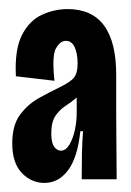

<svg xmlns="http://www.w3.org/2000/svg" viewBox="-20 -686 289 423"><path d="M78 -283Q49 -283 28 -305Q7 -327 7 -370Q7 -410 24 -433Q41 -456 65 -469.5Q89 -483 108 -492Q135 -505 143 -515Q151 -525 151 -546Q151 -568 144.5 -582Q138 -596 125 -596Q113 -596 103.5 -580Q94 -564 100 -508L15 -518Q12 -577 28.5 -609Q45 -641 72.5 -653.5Q100 -666 129 -666Q236 -666 236 -521V-437Q236 -400 236.5 -363.5Q237 -327 237 -291H160Q160 -319 160.5 -346.5Q161 -374 163 -397H157Q151 -339 130 -311Q109 -283 78 -283ZM114 -354Q125 -354 133 -367.5Q141 -381 145 -400Q149 -419 149 -437V-471Q137 -461 124 -452.5Q111 -444 102 -430.5Q93 -417 93 -392Q93 -371 99.5 -362.5Q106 -354 114 -354Z"/></svg>

Font: Bricolage Grotesque 96pt Condensed Medium
Style: Regular
Weight: 500
Width: 3
Designer: Mathieu Triay
Foundry: Atelier Triay
Version: Version 1.001; ttfautohint (v1.8.4.7-5d5b);gftools[0.9.33.de